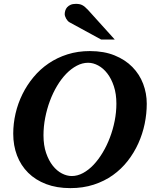

<svg xmlns="http://www.w3.org/2000/svg" viewBox="-20 -949 792 985"><path d="M577.1 -417Q577.1 -467.3 564.2 -506.3Q551.3 -545.4 530.5 -572.3Q509.8 -599.1 483.9 -613Q458 -627 432.1 -627Q402.3 -627 373.8 -611.8Q345.2 -596.7 319.8 -570.6Q294.4 -544.4 272.9 -508.5Q251.5 -472.7 236.1 -431.4Q220.7 -390.1 211.9 -345Q203.1 -299.8 203.1 -254.9Q203.1 -203.1 216.6 -164.1Q230 -125 251 -98.6Q272 -72.3 297.6 -59.1Q323.2 -45.9 348.1 -45.9Q377.4 -45.9 406 -61.3Q434.6 -76.7 460 -103.5Q485.4 -130.4 506.8 -166.3Q528.3 -202.1 543.9 -243.4Q559.6 -284.7 568.4 -329.1Q577.1 -373.5 577.1 -417ZM732.9 -417Q732.9 -365.7 722.2 -313.7Q711.4 -261.7 689.7 -213.6Q668 -165.5 635.3 -123.5Q602.5 -81.5 559.1 -50.5Q515.6 -19.5 460.9 -1.7Q406.2 16.1 340.8 16.1Q271 16.1 216.6 -4.6Q162.1 -25.4 124.5 -62.7Q86.9 -100.1 67.4 -151.1Q47.9 -202.1 47.9 -263.2Q47.9 -314.9 59.8 -366.7Q71.8 -418.5 95 -465.6Q118.2 -512.7 151.9 -553.2Q185.5 -593.8 229.2 -623.5Q272.9 -653.3 326.2 -670.2Q379.4 -687 440.9 -687Q513.2 -687 567.9 -664.8Q622.6 -642.6 659.2 -605.2Q695.8 -567.9 714.4 -519Q732.9 -470.2 732.9 -417ZM499 -746.1 336.9 -834.5Q331.5 -837.4 327.1 -842.5Q322.8 -847.7 319.3 -853.5Q315.9 -859.4 314 -865.5Q312 -871.6 312 -876.5Q312 -885.3 314.9 -894.8Q317.9 -904.3 324.5 -911.9Q331.1 -919.4 342 -924.3Q353 -929.2 369.1 -929.2Q379.4 -929.2 387.2 -927.7Q395 -926.3 402.1 -922.6Q409.2 -918.9 416.3 -912.8Q423.3 -906.7 432.1 -897.5L568.8 -746.1Z"/></svg>

Font: Charis SIL APac
Style: Bold Italic
Weight: 700
Italic angle: -11°
Foundry: SIL International
Version: Version 5.000